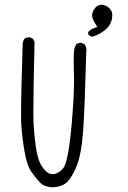

<svg xmlns="http://www.w3.org/2000/svg" viewBox="-20 -814 540 809"><path d="M453.1 -749Q453.1 -765.1 444.8 -774.9Q437.5 -783.7 429.2 -788.1Q417.5 -793.9 406.7 -793.9Q389.2 -793.9 376.5 -774.9Q370.1 -765.6 368.7 -753.9Q368.2 -752 368.2 -749.5Q368.2 -734.4 381.3 -714.4L390.1 -700.7L375 -694.8Q356.4 -687.5 351.6 -678.2Q351.6 -676.8 351.6 -675.3Q351.6 -669.9 353.5 -666.5L367.7 -658.7Q394 -666 418.9 -684.6Q444.3 -703.1 451.2 -732.4Q453.1 -741.7 453.1 -749ZM68.8 -336.9Q68.8 -302.2 69.8 -286.6Q73.7 -231 84 -172.4Q94.2 -113.8 114.7 -86.4Q135.7 -57.6 152.3 -41.5Q166 -28.3 196.3 -24.9Q240.7 -24.9 264.2 -48.3Q284.2 -68.8 302.7 -113.8Q323.7 -166 330.6 -265.6Q337.4 -366.7 343.3 -591.8Q344.2 -598.1 344.2 -601.1Q344.2 -604 344 -607.7Q343.8 -611.3 342 -616.5Q340.3 -621.6 337.4 -626.5L323.7 -633.3Q322.3 -633.8 321.3 -633.8Q309.6 -633.8 301.8 -627.9Q293 -613.8 291.5 -595.7Q290.5 -581.5 290.5 -558.6Q290.5 -535.6 291.3 -512.9Q292 -490.2 292 -478Q292 -465.8 291.5 -447.8Q291 -403.8 285.6 -335Q277.8 -231.9 268.6 -179.2Q258.8 -125.5 250.5 -111.3Q242.2 -96.7 222.2 -85.4Q211.9 -80.1 202.1 -80.1Q188 -80.1 176.3 -90.3Q160.2 -104 148.9 -126.7Q137.7 -149.4 130.6 -198.5Q123.5 -247.6 121.1 -298.8Q120.6 -312 120.6 -342.3Q120.6 -425.8 125.5 -637.7L119.1 -650.4L106 -656.7Q104.5 -657.2 103.5 -657.2Q91.3 -657.2 83.5 -650.9Q77.1 -642.6 75.7 -631.8Q68.8 -424.3 68.8 -336.9Z"/></svg>

Font: NaikaiFont
Style: ExtraLight
Weight: 200
Version: Version 1.89